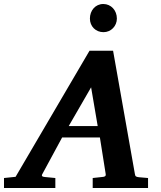

<svg xmlns="http://www.w3.org/2000/svg" viewBox="-73 -941 807 961"><path d="M668 0V-50C646 -52 622 -54 622 -54C607 -56 604 -58 602 -71L493 -687H375L5 -56L-53 -50V0H204V-50C179 -52 152 -55 152 -55C139 -56 133 -60 139 -70L238 -253H427L456 -70C458 -58 450 -56 437 -55C437 -55 412 -52 391 -50V0ZM416 -310H271L383 -504ZM512 -848C512 -889 483 -921 444 -921C404 -921 377 -888 377 -848C377 -809 406 -780 445 -780C483 -780 512 -811 512 -848Z"/></svg>

Font: Veleka
Style: Bold Italic
Weight: 700
Italic angle: -12°
Designer: Stefan Peev, Context Ltd, 2016; SIL International, 1997-2014.
Foundry: Stefan Peev, Context Ltd, 2016
Version: Version 5.000